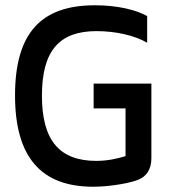

<svg xmlns="http://www.w3.org/2000/svg" viewBox="-20 -699 640 728"><path d="M538 -537V-638C496 -662 424 -679 340 -679C134 -679 37 -572 37 -337C37 -103 136 9 333 9C407 9 482 -8 503 -17C534 -29 554 -55 554 -99V-382H335V-288H456V-107C424 -97 386 -89 345 -89C207 -89 139 -165 139 -336C139 -507 205 -581 346 -581C418 -581 490 -565 538 -537Z"/></svg>

Font: LT Wave Mono Medium
Style: Regular
Weight: 500
Designer: Daniel Lyons
Version: Version 2.5 (Glyphs App)